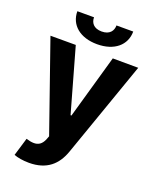

<svg xmlns="http://www.w3.org/2000/svg" viewBox="-169 -834 923 1134"><g transform="rotate(20 293.0 -266.5)"><path d="M17 -545.5 212.7 15.6 203.8 38.7C189.6 71.4 169 83.8 141.3 83.8C126.8 83.8 110.8 80.6 92.7 74.9L58.6 188.2C80.3 197.1 115.4 203.5 153.8 203.5C266.3 203.5 326.3 146.3 356.9 58.9L568.9 -544.7L408.7 -545.5L294.7 -144.9H289.1L176.1 -545.5ZM292.3 -592.3C399.9 -592.3 467.7 -649.9 468 -735.8H362.6C362.6 -702.4 342.7 -672.2 292.3 -672.2C240.4 -672.2 221.2 -703.1 221.6 -735.8H116.8C116.8 -649.9 184.7 -592.3 292.3 -592.3Z"/></g></svg>

Font: Inter-Hewn
Style: Bold
Weight: 700
Designer: Rasmus Andersson
Foundry: rsms
Version: Version 3.012;git-f93a4a705